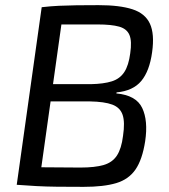

<svg xmlns="http://www.w3.org/2000/svg" viewBox="-20 -718 658 746"><path d="M363 -698Q445 -698 494.5 -682Q544 -666 562.5 -626Q581 -586 571 -515Q561 -442 529 -403.5Q497 -365 433 -359L432 -355Q509 -348 532.5 -298.5Q556 -249 544 -169Q533 -98 506.5 -59.5Q480 -21 431.5 -6.5Q383 8 305 8Q245 8 201.5 7.5Q158 7 121.5 5Q85 3 45 0L67 -70Q90 -69 150 -68Q210 -67 292 -67Q349 -67 383 -77Q417 -87 434.5 -114Q452 -141 458 -190Q466 -243 456.5 -271.5Q447 -300 416.5 -311.5Q386 -323 329 -324H104L114 -391H333Q383 -392 414.5 -402Q446 -412 463 -438Q480 -464 486 -511Q493 -558 483 -582Q473 -606 443 -614.5Q413 -623 359 -623Q309 -623 269 -623Q229 -623 199.5 -623Q170 -623 150 -621L142 -690Q177 -694 209 -695.5Q241 -697 277.5 -697.5Q314 -698 363 -698ZM228 -690 131 0H45L142 -690Z"/></svg>

Font: Exo 2
Style: Italic
Weight: 400
Italic angle: -8°
Designer: Natanael Gama
Foundry: Natanael Gama
Version: Version 2.010